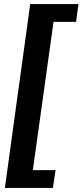

<svg xmlns="http://www.w3.org/2000/svg" viewBox="-20 -762 407 947"><path d="M241 165 254 77H142L244 -654H355L367 -742H129L4 165Z"/></svg>

Font: Cheyenne Sans
Style: Bold Italic
Weight: 700
Italic angle: -8.13011°
Designer: The Public Sans project authors (U.S. Web Design System), Libre Franklin designed by Pablo Impallari and Rodrigo Fuenzal
Foundry: The Cheyenne Sans Project Authors
Version: Version 2.007